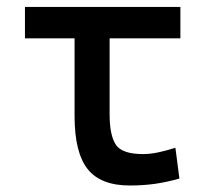

<svg xmlns="http://www.w3.org/2000/svg" viewBox="-20 -538 626 567"><path d="M363.3 9.8Q276.9 9.8 238.5 -39.1Q200.2 -87.9 200.2 -195.3V-517.6H303.7V-200.2Q303.7 -138.7 322 -110.8Q340.3 -83 402.3 -83Q422.4 -83 445.3 -87.6Q468.3 -92.3 498 -101.6L509.8 -10.7Q472.2 0 437.5 4.9Q402.8 9.8 363.3 9.8ZM53.7 -424.8V-517.6H512.7V-424.8Z"/></svg>

Font: Cascadia Code
Style: Regular
Weight: 400
Designer: Aaron Bell
Foundry: Saja Typeworks
Version: Version 2404.023